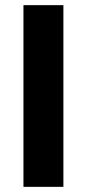

<svg xmlns="http://www.w3.org/2000/svg" viewBox="-20 -725 336 745"><path d="M71 0V-705H226V0Z"/></svg>

Font: Nunito Sans 12pt ExtraLight 12pt ExtraBold
Style: Regular
Weight: 800
Version: Version 3.101;gftools[0.9.27]